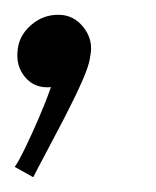

<svg xmlns="http://www.w3.org/2000/svg" viewBox="-30 -130 211 260"><path d="M-6 -63Q-4 -82 12 -96Q28 -110 49 -110Q70 -110 83.5 -92.5Q97 -75 92 -53Q91 -42 81 -19.5Q71 3 57.5 29Q44 55 32 77.5Q20 100 15 110L-10 96Q-5 89 4 70.5Q13 52 22.5 30Q32 8 39 -12Q17 -10 4 -25.5Q-9 -41 -6 -63Z"/></svg>

Font: Kulim Park Light
Style: Italic
Weight: 300
Italic angle: -8°
Designer: Noponies / Dale Sattler
Foundry: Noponies
Version: Version 1.000; ttfautohint (v1.8.3)